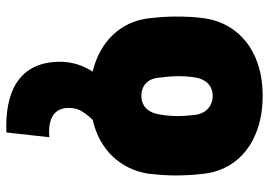

<svg xmlns="http://www.w3.org/2000/svg" viewBox="-141 -428 845 603"><g transform="rotate(90 281.5 -126.5)"><path d="M281 -148C246 -148 226 -172 224 -203C219 -243 217 -274 223 -315C227 -346 246 -372 281 -372C317 -372 338 -346 341 -315C346 -273 346 -243 339 -202C334 -174 317 -148 281 -148ZM396 276 411 141C354 146 319 127 319 81C319 53 327 37 356 5C453 -17 511 -84 525 -167C529 -199 531 -228 531 -256C531 -287 529 -317 525 -350C511 -453 423 -529 281 -529C138 -529 54 -451 38 -350C33 -317 32 -287 32 -256C32 -228 34 -199 38 -167C49 -85 108 -18 205 5C186 34 174 69 174 107C174 237 269 281 396 276Z"/></g></svg>

Font: Finlandica Black
Style: Regular
Weight: 900
Designer: Niklas Ekholm, Juho Hiilivirta, Jaakko Suomalainen
Foundry: Helsinki Type Studio
Version: Version 2.000;Glyphs 3.2 (3202)